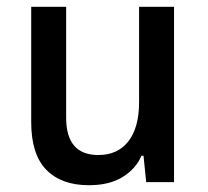

<svg xmlns="http://www.w3.org/2000/svg" viewBox="-20 -537 612 566"><path d="M242 9Q161 9 116.5 -36.5Q72 -82 72 -177V-517H175V-190Q175 -80 270 -80Q327 -80 358.5 -120.5Q390 -161 390 -236V-517H493V0H411L403 -78H397Q381 -40 342 -15.5Q303 9 242 9Z"/></svg>

Font: Noto Sans Thai UI SemCond Med
Style: Regular
Weight: 500
Width: 4
Designer: Monotype Design Team
Foundry: Monotype Imaging Inc.
Version: Version 2.000; ttfautohint (v1.8.4.7-5d5b)